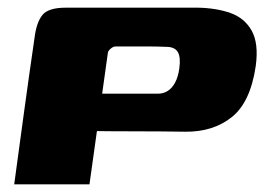

<svg xmlns="http://www.w3.org/2000/svg" viewBox="-20 -480 698 500"><path d="M17 0Q30 -96 43 -191Q56 -286 70 -382Q75 -422 90.5 -441Q106 -460 151 -460Q207 -460 265.5 -460Q324 -460 382 -460Q440 -460 496 -460Q544 -459 580.5 -446Q617 -433 635.5 -400Q654 -367 646 -308Q632 -213 583 -174.5Q534 -136 462 -137Q400 -138 331.5 -138Q263 -138 201 -139Q207 -183 210 -203.5Q213 -224 219 -230Q225 -236 239 -236Q262 -236 287.5 -236Q313 -236 339.5 -236Q366 -236 391 -236Q405 -236 416.5 -243Q428 -250 436 -265Q444 -280 447 -302Q451 -331 443 -344.5Q435 -358 413 -358Q389 -359 367.5 -359Q346 -359 324.5 -359Q303 -359 281 -359Q275 -359 268.5 -353.5Q262 -348 261 -343Q249 -257 237 -171.5Q225 -86 213 0Z"/></svg>

Font: Genos Thin ExtraBold
Style: Italic
Weight: 800
Italic angle: -8°
Version: Version 1.010